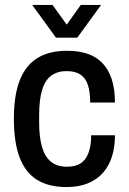

<svg xmlns="http://www.w3.org/2000/svg" viewBox="-20 -743 520 775"><path d="M248 12Q176 12 129 -17.5Q82 -47 59 -108Q36 -169 36 -263Q36 -359 60 -419.5Q84 -480 131.5 -509Q179 -538 250 -538Q300 -538 336 -525Q372 -512 396 -485.5Q420 -459 432 -420Q444 -381 444 -329H344Q344 -373 334.5 -401Q325 -429 304 -442.5Q283 -456 248 -456Q213 -456 188 -438.5Q163 -421 150.5 -381.5Q138 -342 138 -277V-248Q138 -190 149.5 -150Q161 -110 186 -90Q211 -70 250 -70Q285 -70 306 -84Q327 -98 337.5 -126.5Q348 -155 348 -197H444Q444 -151 432.5 -113Q421 -75 397 -47Q373 -19 336 -3.5Q299 12 248 12ZM110 -723H192L272 -612L226 -611L306 -723H388L292 -591H206Z"/></svg>

Font: Archivo SemiCondensed Medium
Style: Regular
Weight: 500
Width: 4
Designer: Hector Gatti
Foundry: Omnibus-Type
Version: Version 2.001